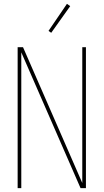

<svg xmlns="http://www.w3.org/2000/svg" viewBox="-20 -981 540 1001"><path d="M72 0V-735H100L409 -27V-735H428V0H400L91 -708V0ZM247 -810 233 -820 329 -961 346 -949Z"/></svg>

Font: Iosevka Term Curly Thin
Style: Regular
Weight: 100
Designer: Belleve Invis
Foundry: Belleve Invis
Version: Version 32.3.0